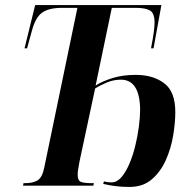

<svg xmlns="http://www.w3.org/2000/svg" viewBox="-20 -734 767 759"><path d="M492 5Q460 5 434.5 1.5Q409 -2 388 -7L391 -17Q404 -13 421 -13Q442 -13 459.5 -33Q477 -53 491 -85.5Q505 -118 514.5 -156.5Q524 -195 529 -233.5Q534 -272 534 -302Q532 -419 458 -419Q429 -419 402.5 -408Q376 -397 356 -384L294 -94Q292 -82 289.5 -68Q287 -54 287 -43Q287 -20 300 -15Q313 -10 340 -10H351L349 0H71L73 -10H81Q110 -10 128.5 -21Q147 -32 155 -72L286 -703H225Q173 -703 146.5 -684Q120 -665 106 -612L87 -543H77L119 -714H618L587 -543H577Q585 -584 588 -607.5Q591 -631 591 -645Q591 -682 573 -692.5Q555 -703 516 -703H422L358 -396Q385 -413 425 -425.5Q465 -438 517 -438Q585 -438 629 -405Q673 -372 673 -291Q673 -249 664.5 -198Q656 -147 635.5 -101Q615 -55 580 -25Q545 5 492 5Z"/></svg>

Font: Noto Serif Display ExtraCondensed
Style: Bold Italic
Weight: 700
Width: 2
Italic angle: -12°
Designer: Monotype Design Team
Foundry: Monotype Imaging Inc.
Version: Version 2.009